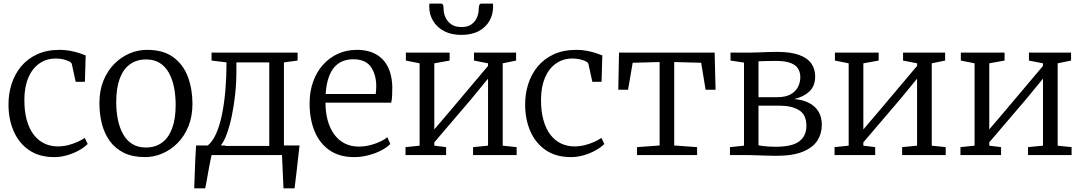

<svg xmlns="http://www.w3.org/2000/svg" viewBox="-20 -840 5864 1040"><path d="M26 -271Q25.5 -330.5 42.5 -384.2Q59.5 -438 94 -479.8Q128.5 -521.5 181 -545.8Q233.5 -570 304 -570Q333 -570 360.2 -564.8Q387.5 -559.5 409.2 -552.5Q431 -545.5 444 -540L440 -397H390L369 -493Q367.5 -501 354.2 -507.8Q341 -514.5 322 -518.8Q303 -523 283 -523Q231.5 -523 193.2 -496.2Q155 -469.5 133.8 -420Q112.5 -370.5 112 -302Q111.5 -237 125.2 -188.8Q139 -140.5 163.5 -109.2Q188 -78 221 -62.5Q254 -47 292 -47Q322.5 -47 350.5 -54.2Q378.5 -61.5 401.2 -72Q424 -82.5 439 -93L455 -60Q436.5 -41.5 407.2 -25.2Q378 -9 343.2 1Q308.5 11 274 11Q193 11 138 -26.5Q83 -64 54.8 -128Q26.5 -192 26 -271Z M518.5 -281Q518.5 -349.5 540.2 -403Q562 -456.5 599 -493.8Q636 -531 681.8 -550.5Q727.5 -570 775.5 -570Q865 -570 919.2 -529.8Q973.5 -489.5 998 -423Q1022.5 -356.5 1022.5 -278Q1022.5 -210 1000.8 -156.2Q979 -102.5 942 -65.2Q905 -28 859.2 -8.5Q813.5 11 765.5 11Q698.5 11 651.2 -12.2Q604 -35.5 574.8 -76Q545.5 -116.5 532 -169.2Q518.5 -222 518.5 -281ZM770.5 -41Q821 -41 857 -67Q893 -93 912.2 -144.5Q931.5 -196 931.5 -272Q931.5 -321.5 922.8 -366Q914 -410.5 895.2 -444.8Q876.5 -479 846 -498.5Q815.5 -518 771.5 -518Q720.5 -518 684.2 -492Q648 -466 628.8 -414.8Q609.5 -363.5 609.5 -287Q609.5 -237 618.5 -192.5Q627.5 -148 646.5 -113.8Q665.5 -79.5 696.2 -60.2Q727 -41 770.5 -41Z M1087 0V-50H1103Q1130 -70.5 1149.8 -114Q1169.5 -157.5 1182 -217.8Q1194.5 -278 1200.8 -350.5Q1207 -423 1207 -502L1126 -512V-555H1592V-512L1518 -502V0ZM1173.5 -49.5H1438.5V-502H1260.5V-454Q1260.5 -392 1253.8 -328.8Q1247 -265.5 1235 -209.2Q1223 -153 1207.2 -111Q1191.5 -69 1173.5 -49.5ZM1032 180Q1033.5 141.5 1034.8 103Q1036 64.5 1037.8 25.5Q1039.5 -13.5 1042 -52H1202L1128 -8.5Q1123 12 1117.5 40Q1112 68 1107 96.5Q1102 125 1098 147.5Q1094 170 1091.5 180ZM1515.5 180Q1514.5 157.5 1513.5 135Q1512.5 112.5 1511.5 90Q1510.5 67.5 1509.5 45Q1508.5 22.5 1507.5 0L1472.5 -52H1602.5Q1600 -29 1597.2 -5.8Q1594.5 17.5 1592 40.8Q1589.5 64 1586.8 87.2Q1584 110.5 1581.2 133.8Q1578.5 157 1575.5 180Z M1898 11Q1819 11 1765.2 -26Q1711.5 -63 1684.2 -128.8Q1657 -194.5 1657 -280Q1657 -344.5 1676.2 -397.8Q1695.5 -451 1730 -489.5Q1764.5 -528 1811.2 -549Q1858 -570 1913 -570Q2001.5 -570 2051.5 -519.5Q2101.5 -469 2105 -372Q2105 -343.5 2104 -322Q2103 -300.5 2099 -284H1743Q1743 -233.5 1754.5 -190Q1766 -146.5 1788.8 -114.2Q1811.5 -82 1845.5 -64Q1879.5 -46 1924 -46Q1967 -46 2011 -61.5Q2055 -77 2078 -97L2094 -60Q2075 -40.5 2043.8 -24.5Q2012.5 -8.5 1974.5 1.2Q1936.5 11 1898 11ZM1744 -331H2015Q2016 -338 2016.8 -347.2Q2017.5 -356.5 2017.8 -364.5Q2018 -372.5 2018 -375Q2017.5 -436.5 1988.8 -477.8Q1960 -519 1893 -519Q1863 -519 1837.2 -509Q1811.5 -499 1791.8 -477Q1772 -455 1759.8 -419Q1747.5 -383 1744 -331Z M2176.5 0V-43L2253 -51V-497L2178.5 -512V-555H2415.5V-512L2332.5 -497V-139L2413.5 -234L2623.5 -483V-497L2547.5 -512V-555H2775.5V-512L2703 -497V-51L2778.5 -43V0H2542.5V-43L2623.5 -51V-414L2534 -305L2332.5 -69V-51L2396.5 -43V0ZM2368 -820.5Q2378 -820.5 2380.5 -811Q2383 -801.5 2383 -790Q2383 -769 2392.5 -746.8Q2402 -724.5 2423.2 -709Q2444.5 -693.5 2480 -693.5Q2514.5 -693.5 2535 -709Q2555.5 -724.5 2564.2 -746.8Q2573 -769 2573 -790Q2573 -801.5 2575.8 -811Q2578.5 -820.5 2588 -820.5H2650Q2650 -816.5 2650.5 -812.8Q2651 -809 2651 -805.5Q2651 -762 2631.2 -727Q2611.5 -692 2573 -671.5Q2534.5 -651 2479 -651Q2424.5 -651 2385.5 -671.5Q2346.5 -692 2325.8 -727Q2305 -762 2305 -805.5Q2305 -809 2305.5 -812.8Q2306 -816.5 2306 -820.5Z M2824.5 -271Q2824 -330.5 2841 -384.2Q2858 -438 2892.5 -479.8Q2927 -521.5 2979.5 -545.8Q3032 -570 3102.5 -570Q3131.5 -570 3158.8 -564.8Q3186 -559.5 3207.8 -552.5Q3229.5 -545.5 3242.5 -540L3238.5 -397H3188.5L3167.5 -493Q3166 -501 3152.8 -507.8Q3139.5 -514.5 3120.5 -518.8Q3101.5 -523 3081.5 -523Q3030 -523 2991.8 -496.2Q2953.5 -469.5 2932.2 -420Q2911 -370.5 2910.5 -302Q2910 -237 2923.8 -188.8Q2937.5 -140.5 2962 -109.2Q2986.5 -78 3019.5 -62.5Q3052.5 -47 3090.5 -47Q3121 -47 3149 -54.2Q3177 -61.5 3199.8 -72Q3222.5 -82.5 3237.5 -93L3253.5 -60Q3235 -41.5 3205.8 -25.2Q3176.5 -9 3141.8 1Q3107 11 3072.5 11Q2991.5 11 2936.5 -26.5Q2881.5 -64 2853.2 -128Q2825 -192 2824.5 -271Z M3430.5 0V-43L3553 -52V-504L3407 -500L3382 -354H3329L3333 -555H3851L3856 -354H3802L3778 -500L3632 -504V-52L3756 -43V0Z M4183 4Q4161.5 4 4131.5 3Q4101.5 2 4074.2 1Q4047 0 4032.5 0H3934V-43L4010 -51V-501L3937 -512V-555H4043Q4059.5 -555 4083.8 -556Q4108 -557 4135.2 -558Q4162.5 -559 4187.5 -559Q4263.5 -559 4309 -542.2Q4354.5 -525.5 4375 -495.5Q4395.5 -465.5 4395.5 -426Q4395.5 -374.5 4364.5 -345Q4333.5 -315.5 4282.5 -303.5Q4330 -299.5 4363.2 -282Q4396.5 -264.5 4414 -234.8Q4431.5 -205 4431.5 -164Q4431.5 -116 4407 -78Q4382.5 -40 4328 -18Q4273.5 4 4183 4ZM4180 -45Q4271 -45 4309.5 -74.5Q4348 -104 4348 -158Q4348 -219 4308.2 -243.2Q4268.5 -267.5 4205.5 -267.5H4088.5V-53Q4097 -51 4111.5 -49.2Q4126 -47.5 4143.8 -46.2Q4161.5 -45 4180 -45ZM4088.5 -313.5H4189Q4235 -313.5 4262.5 -329Q4290 -344.5 4302.5 -369.2Q4315 -394 4315 -422Q4315 -447.5 4303.5 -467.2Q4292 -487 4263.2 -498.5Q4234.5 -510 4182.5 -510Q4159 -510 4134.8 -509.5Q4110.5 -509 4088.5 -508Z M4500.5 0V-43L4577 -51V-497L4502.5 -512V-555H4739.5V-512L4656.5 -497V-139L4737.5 -234L4947.5 -483V-497L4871.5 -512V-555H5099.5V-512L5027 -497V-51L5102.5 -43V0H4866.5V-43L4947.5 -51V-414L4858 -305L4656.5 -69V-51L4720.5 -43V0Z M5182.5 0V-43L5259 -51V-497L5184.5 -512V-555H5421.5V-512L5338.5 -497V-139L5419.5 -234L5629.5 -483V-497L5553.5 -512V-555H5781.5V-512L5709 -497V-51L5784.5 -43V0H5548.5V-43L5629.5 -51V-414L5540 -305L5338.5 -69V-51L5402.5 -43V0Z"/></svg>

Font: Merriweather 7pt Light
Style: Regular
Weight: 300
Designer: Eben Sorkin
Foundry: Eben Sorkin
Version: Version 2.200;gftools[0.9.31]